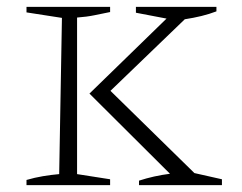

<svg xmlns="http://www.w3.org/2000/svg" viewBox="-20 -538 703 558"><path d="M57 0V-15Q81 -22 105 -26Q129 -30 152 -32L160 -486L57 -502V-518H300V-503Q280 -499 256 -494Q232 -489 204 -487V-32L300 -17V0ZM384 0V-13Q427 -27 474 -33L240 -266L464 -484L375 -501V-518H609V-505Q588 -497 565.5 -491.5Q543 -486 517 -482L301 -274L545 -35L625 -17V0Z"/></svg>

Font: Piazzolla SC ExtraLight
Style: Regular
Weight: 200
Designer: Juan Pablo del Peral
Foundry: Huerta Tipografica
Version: Version 1.330